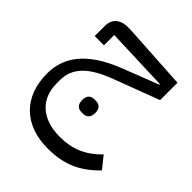

<svg xmlns="http://www.w3.org/2000/svg" viewBox="-209 -593 1030 1030"><g transform="rotate(45 305.5 -78.5)"><path d="M313 38H324C350 38 368 23 368 -11C368 -45 350 -60 324 -60H313C286 -60 269 -45 269 -11C269 23 286 38 313 38ZM322 304C443 304 529 267 611 181L557 114C489 184 418 214 322 214C192 214 109 144 109 23V-1C109 -96 172 -158 308 -209L565 -306V-438L184 -461C115 -465 74 -437 74 -378V-301H144V-379L504 -366V-362L299 -282C96 -203 35 -93 35 21C35 199 145 304 322 304Z"/></g></svg>

Font: IBM Plex Arabic
Style: Regular
Weight: 400
Designer: Mike Abbink, Paul van der Laan, Pieter van Rosmalen, Wael Morcos, Khajak Apelian
Foundry: Bold Monday
Version: Version 1.0